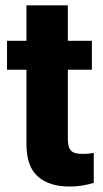

<svg xmlns="http://www.w3.org/2000/svg" viewBox="-20 -679 381 709"><path d="M230.5 -528.3V-659.2H77.6V-528.3H5.9V-421.4H77.6V-148.4C77.6 -91.8 91.8 -51.3 120.1 -26.9C147.9 -2.4 187 9.8 236.8 9.8C271.5 9.8 300.3 4.4 326.2 -3.9V-114.3C315.9 -112.3 302.7 -110.8 284.7 -110.8C246.1 -110.8 230.5 -122.1 230.5 -165.5V-421.4H319.3V-528.3Z"/></svg>

Font: Vazirmatn ExtraBold
Style: Regular
Weight: 800
Designer: Saber Rastikerdar
Foundry: Saber Rastikerdar
Version: Version 33.003